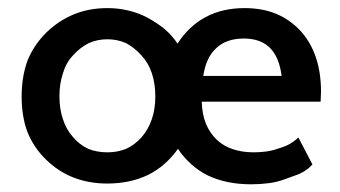

<svg xmlns="http://www.w3.org/2000/svg" viewBox="-20 -450 852 481"><path d="M727.5 -105.5Q724.6 -102.5 715.8 -95.7Q709 -90.8 699.2 -85.9Q688.5 -81.1 674.8 -77.1Q661.1 -72.3 645.5 -70.3Q630.9 -68.4 615.2 -68.4Q586.9 -68.4 563.5 -76.2Q540 -84 523.4 -99.6Q505.9 -116.2 496.1 -139.6Q486.3 -163.1 485.4 -195.3Q584 -195.3 783.2 -195.3Q783.2 -201.2 784.2 -220.7Q784.2 -267.6 771.5 -305.7Q758.8 -343.8 733.4 -372.1Q707 -400.4 672.9 -415Q637.7 -429.7 592.8 -429.7Q537.1 -429.7 495.1 -407.2Q453.1 -384.8 424.8 -340.8Q410.2 -362.3 391.6 -377.9Q372.1 -393.6 348.6 -406.2Q326.2 -418 300.8 -423.8Q276.4 -429.7 249 -429.7Q203.1 -429.7 165 -414.1Q127 -398.4 95.7 -368.2Q64.5 -336.9 48.8 -297.9Q34.2 -257.8 34.2 -208Q34.2 -158.2 48.8 -119.1Q64.5 -80.1 95.7 -49.8Q127 -19.5 165 -4.9Q203.1 9.8 249 9.8Q305.7 9.8 350.6 -11.7Q394.5 -33.2 425.8 -77.1Q456.1 -32.2 502 -9.8Q547.9 11.7 609.4 11.7Q631.8 11.7 654.3 8.8Q675.8 5.9 696.3 -2Q715.8 -8.8 728.5 -13.7Q741.2 -19.5 747.1 -24.4Q752 -27.3 755.9 -31.2Q759.8 -35.2 762.7 -38.1Q751 -60.5 727.5 -105.5ZM249 -68.4Q222.7 -68.4 201.2 -77.1Q179.7 -86.9 163.1 -106.4Q145.5 -126 137.7 -151.4Q128.9 -176.8 128.9 -209Q128.9 -240.2 137.7 -266.6Q145.5 -293 163.1 -311.5Q180.7 -331.1 202.1 -341.8Q223.6 -351.6 249 -351.6Q274.4 -351.6 295.9 -341.8Q316.4 -331.1 334 -311.5Q351.6 -293 360.4 -266.6Q369.1 -240.2 369.1 -209Q369.1 -176.8 360.4 -151.4Q351.6 -126 335 -106.4Q317.4 -86.9 295.9 -77.1Q274.4 -68.4 249 -68.4ZM590.8 -353.5Q632.8 -353.5 656.2 -330.1Q679.7 -306.6 685.5 -259.8Q620.1 -259.8 489.3 -259.8Q496.1 -306.6 522.5 -330.1Q547.9 -353.5 590.8 -353.5Z"/></svg>

Font: TextaAlt
Style: Bold
Weight: 400
Designer: Daniel Hernandez & Miguel Hernandez
Version: Version 1.005;com.myfonts.easy.latinotype.texta.alt-bold.wfk